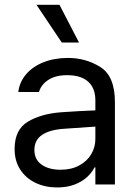

<svg xmlns="http://www.w3.org/2000/svg" viewBox="-20 -783 575 815"><path d="M241.2 -306.6Q274.4 -309.1 315.7 -311.3Q356.9 -313.5 384.8 -314.5V-357.4Q384.8 -408.7 354.2 -436.3Q323.7 -463.9 264.6 -463.9Q216.3 -463.9 185.5 -444.1Q154.8 -424.3 145.5 -392.6H57.6Q63 -435.1 90.8 -467.8Q118.7 -500.5 164.8 -518.8Q210.9 -537.1 268.6 -537.1Q344.7 -537.1 406.2 -498.3Q467.8 -459.5 467.8 -349.6V0H384.8V-72.3H380.9Q371.1 -51.8 350.8 -32.5Q330.6 -13.2 298.1 -0.2Q265.6 12.7 222.7 12.7Q171.9 12.7 130.9 -6.8Q89.8 -26.4 65.9 -63.2Q42 -100.1 42 -150.4Q42 -232.9 98.4 -266.6Q154.8 -300.3 241.2 -306.6ZM237.3 -62.5Q282.7 -62.5 316.2 -80.6Q349.6 -98.6 367.2 -128.4Q384.8 -158.2 384.8 -192.4V-245.6L251 -236.3Q191.4 -232.4 158.7 -210.4Q126 -188.5 126 -146.5Q126 -106 156.5 -84.2Q187 -62.5 237.3 -62.5ZM134.8 -762.7H232.4L315.4 -602.5H242.2Z"/></svg>

Font: Pretendard GOV
Style: Regular
Weight: 400
Designer: Base glyphs from Inter by Rasmus Andersson; Hangeul glyphs from Noto Sans CJK(Source Han Sans) by Jang Soo-young and Kan
Foundry: Kil Hyung-jin
Version: Version 1.309